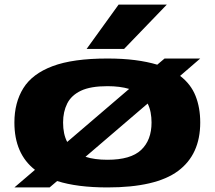

<svg xmlns="http://www.w3.org/2000/svg" viewBox="-20 -810 939 840"><path d="M43 10 133 -67Q43 -137 43 -274Q43 -361 82 -424Q121 -487 210 -520.5Q299 -554 450 -554Q517 -554 571 -547Q625 -540 668 -527L700 -554H856L768 -478Q815 -442 835.5 -390.5Q856 -339 856 -274Q856 -134 759 -62Q662 10 450 10Q318 10 230 -18L197 10ZM256 -274Q256 -223 274 -189L545 -421Q505 -433 450 -433Q376 -433 334 -413Q292 -393 274 -357Q256 -321 256 -274ZM450 -111Q552 -111 597.5 -154Q643 -197 643 -274Q643 -297 639 -318Q635 -339 626 -357L354 -124Q394 -111 450 -111ZM359 -596 499 -790H710L523 -596Z"/></svg>

Font: Georama ExtraExtended
Style: Bold
Weight: 700
Width: 8
Designer: Jean-Baptiste Levee
Foundry: Production Type
Version: Version 1.000